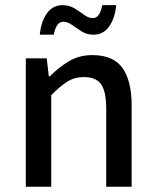

<svg xmlns="http://www.w3.org/2000/svg" viewBox="-20 -710 592 730"><path d="M78.1 0V-488.3H157.7L165.5 -419.9H169.4Q203.1 -453.6 241.9 -477.1Q280.8 -500.5 331.1 -500.5Q410.6 -500.5 445.6 -451.7Q480.5 -402.8 480.5 -309.6V0H383.8V-296.9Q383.8 -361.8 364.5 -389.4Q345.2 -417 298.8 -417Q263.7 -417 236.1 -399.7Q208.5 -382.3 174.8 -348.1V0ZM131.3 -578.1Q136.2 -628.4 158.4 -659.4Q180.7 -690.4 217.8 -690.4Q243.7 -690.4 263.7 -678Q283.7 -665.5 300.3 -653.3Q316.9 -641.1 333 -641.1Q359.9 -641.1 368.7 -690.4H421.9Q417 -640.6 395 -609.4Q373 -578.1 335.4 -578.1Q310.1 -578.1 290.3 -590.6Q270.5 -603 253.9 -615.2Q237.3 -627.4 220.7 -627.4Q193.4 -627.4 184.6 -578.1Z"/></svg>

Font: Varta Light SemiBold
Style: Regular
Weight: 600
Version: Version 1.004